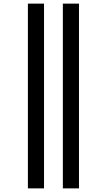

<svg xmlns="http://www.w3.org/2000/svg" viewBox="-20 -855 590 1060"><path d="M327 185V-835H416V185ZM134 185V-835H223V185Z"/></svg>

Font: Lode Dark Term
Style: Bold
Weight: 700
Monospace: yes
Designer: Belleve Invis
Foundry: Belleve Invis
Version: Version 29.2.0